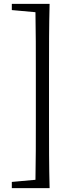

<svg xmlns="http://www.w3.org/2000/svg" viewBox="-20 -798 384 991"><path d="M200 -778H41V-746L163 -735C165 -634 165 -533 165 -433V-172C165 -71 165 32 163 130L41 141V173H236C233 59 233 -58 233 -172V-433C233 -549 233 -665 236 -778Z"/></svg>

Font: Noto Serif CJK TC
Style: Regular
Weight: 400
Designer: Ryoko NISHIZUKA 西塚涼子 (kana & ideographs); Frank Grießhammer (Latin, Greek & Cyrillic); Wenlong ZHANG 张文龙 (bopomofo); San
Foundry: Adobe
Version: Version 2.001;hotconv 1.1.0;makeotfexe 2.6.0